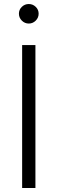

<svg xmlns="http://www.w3.org/2000/svg" viewBox="-20 -934 286 954"><path d="M90 0V-710H156V0ZM74 -866Q74 -886 88.5 -900Q103 -914 123 -914Q143 -914 157.5 -900Q172 -886 172 -866Q172 -846 157.5 -831.5Q143 -817 123 -817Q103 -817 88.5 -831.5Q74 -846 74 -866Z"/></svg>

Font: Rising Sun Light
Style: Regular
Weight: 300
Designer: Matt McInerney, Pablo Impallari, Rodrigo Fuenzalida (Raleway font), Stephen Hutchings (Greek), Cristiano Sobral (main ch
Foundry: The Rising Sun Project Authors
Version: Version 4.327; ttfautohint (v1.8.4.7-5d5b-dirty)